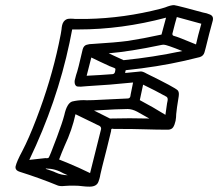

<svg xmlns="http://www.w3.org/2000/svg" viewBox="-20 -756 840 739"><path d="M240.7 -81.5 225.1 -88.4Q193.8 -106.9 157.2 -107.4Q155.8 -107.4 155.8 -106.9Q155.8 -105.5 167 -102.5Q168.9 -102.1 169.4 -101.6Q192.4 -93.8 194.8 -91.8Q215.8 -82 240.7 -81.5ZM326.7 -89.8Q348.1 -174.3 369.1 -259.3V-261.7Q369.1 -270 356.9 -274.4L351.6 -276.9Q311 -296.9 270.5 -316.4Q257.8 -256.8 228.5 -194.3Q217.3 -168.5 207.5 -142.1L243.7 -127.4Q281.7 -111.8 326.7 -89.8ZM616.7 -314 623 -358.4 625 -368.2Q625.5 -371.1 625.5 -373.5Q625.5 -380.4 620.6 -383.8Q577.6 -407.7 530.8 -430.2L518.1 -370.6Q568.8 -343.8 616.7 -314ZM554.7 -299.8Q531.2 -313.5 507.8 -326.2Q488.3 -336.4 471.2 -336.4Q436 -336.4 341.8 -330.6Q372.6 -315.4 403.3 -299.8L479 -300.8ZM92.8 -140.6Q115.7 -143.6 155.3 -147.5Q158.2 -147.5 159.2 -147Q163.6 -147 166.7 -148.4Q169.9 -149.9 199.2 -228.5Q220.2 -284.7 227.5 -313Q237.3 -357.9 257.3 -365.2Q279.3 -370.6 302.7 -370.6Q308.6 -370.6 314 -370.1Q326.7 -370.1 338.4 -370.6Q373.5 -372.6 409.2 -374Q457.5 -376 472.2 -377Q480 -377.4 481.9 -385.7Q482.4 -388.2 482.7 -391.4Q482.9 -394.5 492.2 -438.5Q402.8 -429.2 314 -424.3Q295.9 -422.4 291 -422.4Q286.6 -422.4 279.1 -422.9Q271.5 -423.3 268.1 -433.1Q267.1 -436.5 267.1 -440.4Q267.1 -443.4 267.6 -446.8Q270 -456.5 272.9 -467.3Q280.3 -486.8 298.3 -566.4Q302.2 -580.1 313 -583.5Q323.7 -586.9 336.9 -586.9Q425.3 -592.3 472.7 -598.6Q530.3 -607.4 601.6 -623Q613.3 -668.5 619.1 -688Q448.2 -642.6 281.2 -642.6H257.8Q252.9 -616.7 247.6 -591.3Q199.2 -362.3 92.8 -140.6ZM313.5 -464.4Q363.8 -466.8 414.1 -470.7Q421.4 -472.2 422.9 -480.5Q423.3 -481.9 423.6 -484.4Q423.8 -486.8 424.3 -490.2V-490.7Q424.3 -493.7 404.3 -500.5Q400.4 -501.5 399.9 -502.4Q365.2 -518.1 331.5 -534.7Q322.8 -499.5 313.5 -464.4ZM455.6 -524.4Q568.4 -535.6 681.6 -559.6Q620.6 -584 610.4 -584Q604.5 -584 596.2 -582Q482.9 -558.1 398.4 -550.8ZM734.4 -585Q741.2 -616.7 754.9 -664.6Q708 -677.7 660.6 -690.4Q654.8 -671.4 643.6 -626.5V-624.5Q643.6 -619.1 649.9 -617.7Q663.1 -614.7 734.4 -585ZM324.7 -37.6Q311 -37.6 299.3 -39.1Q283.7 -41.5 262.2 -41.5Q243.7 -41.5 231.9 -40.5Q225.1 -39.6 218.8 -39.6Q210.4 -39.6 203.6 -41.5Q130.9 -71.3 56.2 -94.7Q39.6 -99.6 39.6 -111.8Q39.6 -113.8 40 -115.7Q44.4 -134.8 65.9 -174.8Q90.8 -222.2 120.1 -298.8Q175.8 -443.8 206.1 -586.4Q216.3 -634.8 216.8 -642.8Q217.3 -650.9 219.2 -659.2Q221.2 -667.5 225.6 -673.3Q232.9 -682.1 242.7 -683.6L252 -684.1Q261.7 -684.1 269 -683.1H314.5Q458 -686 599.6 -722.7L615.7 -727.5Q637.2 -736.3 649.9 -736.3Q653.8 -736.3 695.3 -725.6Q756.8 -708.5 760.7 -708Q775.9 -705.6 789.1 -699.7Q799.8 -694.8 799.8 -684.1Q799.8 -681.2 799.3 -678.2Q784.7 -625.5 772 -572.8L767.1 -554.7Q763.2 -540.5 748.5 -536.1Q718.3 -529.3 689.9 -522Q586.4 -498.5 463.9 -485.8Q463.4 -484.4 461.9 -478V-475.1Q516.6 -481 522 -481Q530.3 -481 544.4 -472.7Q653.3 -419.4 664.1 -408.2Q668.5 -402.8 668.5 -394Q668.5 -390.1 668 -386.2Q659.7 -335.9 658.2 -316.9Q658.2 -304.7 655.8 -291Q652.3 -275.4 646.7 -266.6Q641.1 -257.8 627.9 -256.8Q583 -256.8 538.1 -258.3Q496.1 -259.8 417.5 -259.8Q415 -260.7 413.1 -260.7Q408.7 -260.7 407.7 -256.3V-252L391.1 -184.1Q368.2 -95.2 366.2 -84L364.7 -75.7Q362.8 -66.9 358.9 -56.6Q352.1 -37.6 324.7 -37.6Z"/></svg>

Font: Third Street
Style: Regular
Weight: 400
Designer: GGBotNet
Foundry: GGBotNet
Version: 0.90